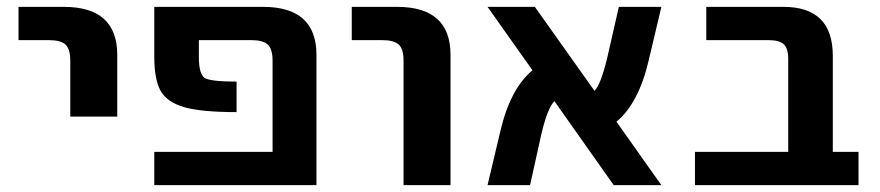

<svg xmlns="http://www.w3.org/2000/svg" viewBox="-20 -540 2568 560"><path d="M34 -423V-520H166Q322 -520 322 -380V-200H185V-363Q185 -397 171 -410Q157 -423 122 -423Z M903 0H430V-97H775V-363Q775 -397 761 -410Q747 -423 712 -423H560V-375Q560 -324 576.5 -313Q593 -302 670 -302V-213Q567 -213 517 -227.5Q467 -242 448.5 -275Q430 -308 430 -375V-520H747Q903 -520 903 -380Z M1006 -423V-520H1138Q1294 -520 1294 -380V0H1157V-363Q1157 -397 1143 -410Q1129 -423 1094 -423Z M1909 0H1770L1597 -245Q1577 -225 1559 -149L1526 0H1402L1439 -156Q1468 -281 1533 -335L1402 -520H1540L1714 -275Q1732 -293 1751 -371L1785 -520H1909L1872 -364Q1843 -239 1778 -185Z M2279 -367Q2279 -399 2266 -411Q2253 -423 2220 -423H2040V-520H2265Q2409 -520 2409 -377V-97H2484V0H2007V-97H2279Z"/></svg>

Font: M PLUS 1p
Style: Bold
Weight: 700
Version: Version 1.062